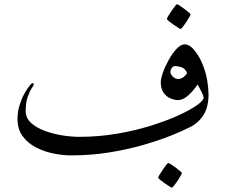

<svg xmlns="http://www.w3.org/2000/svg" viewBox="-20 -728 1064 905"><path d="M962.9 -282.7Q962.9 -225.1 940.2 -187.7Q917.5 -150.4 876 -128.9Q841.8 -111.3 785.2 -88.6Q728.5 -65.9 654.8 -44.7Q581.1 -23.4 495.1 -9.5Q409.2 4.4 315.9 4.4Q276.4 4.4 232.4 -4.4Q188.5 -13.2 149.7 -33.2Q110.8 -53.2 86.7 -86.2Q62.5 -119.1 62.5 -167Q62.5 -201.7 72.3 -232.4Q82 -263.2 95 -286.6Q107.9 -310.1 118.9 -323.2Q129.9 -336.4 131.8 -336.4Q134.3 -336.4 137 -334.7Q139.6 -333 139.6 -330.6Q139.6 -327.1 129.9 -312.7Q120.1 -298.3 110.6 -271.7Q101.1 -245.1 101.1 -204.6Q101.1 -171.9 126.2 -148.9Q151.4 -126 190.9 -111.3Q230.5 -96.7 273.9 -89.8Q317.4 -83 354 -83Q444.8 -83 530.8 -97.7Q616.7 -112.3 690.9 -135.5Q765.1 -158.7 820.8 -184.1Q876.5 -209.5 908 -231.9Q939.5 -254.4 939.5 -267.1Q939.5 -274.4 933.3 -287.8Q927.2 -301.3 920.4 -313.5Q913.6 -325.7 910.6 -329.1Q891.1 -299.3 866.7 -277.8Q842.3 -256.3 819.3 -256.3Q801.3 -256.3 782.5 -264.6Q763.7 -272.9 750.7 -291.5Q737.8 -310.1 737.8 -340.3Q737.8 -356.9 748 -386.2Q758.3 -415.5 775.4 -446Q792.5 -476.6 812.3 -497.8Q832 -519 851.1 -519Q874 -519 898.4 -488.5Q922.9 -458 938 -416.5Q951.7 -381.3 957.3 -345.2Q962.9 -309.1 962.9 -282.7ZM861.8 -384.3Q852.5 -405.3 835.7 -410.9Q818.8 -416.5 805.2 -416.5Q794.9 -416.5 789.1 -407Q783.2 -397.5 783.2 -390.1Q783.2 -377.9 794.9 -366.7Q806.6 -355.5 819.3 -355.5Q832.5 -355.5 844.7 -364.5Q856.9 -373.5 861.8 -384.3ZM878.4 -660.6Q878.4 -658.2 872.3 -647.2Q866.2 -636.2 857.7 -623.3Q849.1 -610.4 841.3 -600.8Q833.5 -591.3 830.6 -591.3Q829.1 -591.3 819.1 -597.7Q809.1 -604 796.9 -612.5Q784.7 -621.1 775.6 -628.7Q766.6 -636.2 766.6 -638.7Q766.6 -641.6 772.9 -652.3Q779.3 -663.1 788.1 -676Q796.9 -689 804.4 -698.5Q812 -708 814 -708Q816.9 -708 827.1 -701.4Q837.4 -694.8 849.1 -686Q860.8 -677.2 869.6 -669.7Q878.4 -662.1 878.4 -660.6ZM837.4 87.4Q837.4 89.8 831.3 100.8Q825.2 111.8 816.7 124.8Q808.1 137.7 800.3 147.2Q792.5 156.7 789.6 156.7Q788.1 156.7 778.1 150.4Q768.1 144 755.9 135.5Q743.7 127 734.6 119.4Q725.6 111.8 725.6 109.4Q725.6 106.4 731.9 95.7Q738.3 85 747.1 72Q755.9 59.1 763.4 49.6Q771 40 772.9 40Q775.9 40 786.1 46.6Q796.4 53.2 808.1 62Q819.8 70.8 828.6 78.4Q837.4 85.9 837.4 87.4Z"/></svg>

Font: Scheherazade New
Style: Regular
Weight: 400
Designer: SIL International
Foundry: SIL International
Version: Version 4.000